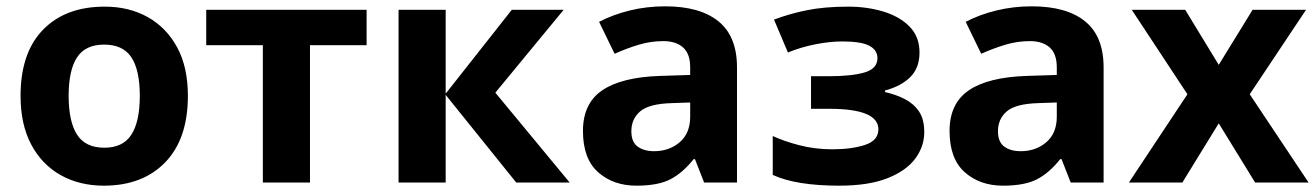

<svg xmlns="http://www.w3.org/2000/svg" viewBox="-20 -577 4162 607"><path d="M574 -274Q574 -138 502.5 -64Q431 10 308 10Q232 10 172.5 -23Q113 -56 79 -119.5Q45 -183 45 -274Q45 -410 116 -483Q187 -556 311 -556Q388 -556 447 -523Q506 -490 540 -427.5Q574 -365 574 -274ZM197 -274Q197 -193 223.5 -151.5Q250 -110 310 -110Q369 -110 395.5 -151.5Q422 -193 422 -274Q422 -355 395.5 -395.5Q369 -436 309 -436Q250 -436 223.5 -395.5Q197 -355 197 -274Z M1139 -434H960V0H811V-434H632V-546H1139Z M1598 -546H1762L1546 -284L1781 0H1612L1389 -277V0H1240V-546H1389V-281Z M2083 -557Q2193 -557 2251.5 -509.5Q2310 -462 2310 -364V0H2206L2177 -74H2173Q2138 -30 2099 -10Q2060 10 1992 10Q1919 10 1871 -32.5Q1823 -75 1823 -163Q1823 -250 1884 -291.5Q1945 -333 2067 -337L2162 -340V-364Q2162 -407 2139.5 -427Q2117 -447 2077 -447Q2037 -447 1999 -435.5Q1961 -424 1923 -407L1874 -508Q1918 -531 1971.5 -544Q2025 -557 2083 -557ZM2162 -253 2104 -251Q2032 -249 2004 -225Q1976 -201 1976 -162Q1976 -128 1996 -113.5Q2016 -99 2048 -99Q2096 -99 2129 -127.5Q2162 -156 2162 -208Z M2662 -556Q2721 -556 2772.5 -540.5Q2824 -525 2855.5 -493Q2887 -461 2887 -411Q2887 -362 2857.5 -333Q2828 -304 2778 -291V-286Q2813 -278 2841 -263.5Q2869 -249 2885.5 -224.5Q2902 -200 2902 -159Q2902 -114 2873.5 -75.5Q2845 -37 2785.5 -13.5Q2726 10 2633 10Q2497 10 2423 -24V-147Q2457 -131 2506.5 -118Q2556 -105 2612 -105Q2673 -105 2715 -119Q2757 -133 2757 -168Q2757 -233 2602 -233H2544V-336H2599Q2673 -336 2713.5 -348Q2754 -360 2754 -393Q2754 -419 2728 -432.5Q2702 -446 2643 -446Q2604 -446 2558 -437Q2512 -428 2471 -411L2427 -515Q2474 -533 2530 -544.5Q2586 -556 2662 -556Z M3242 -557Q3352 -557 3410.5 -509.5Q3469 -462 3469 -364V0H3365L3336 -74H3332Q3297 -30 3258 -10Q3219 10 3151 10Q3078 10 3030 -32.5Q2982 -75 2982 -163Q2982 -250 3043 -291.5Q3104 -333 3226 -337L3321 -340V-364Q3321 -407 3298.5 -427Q3276 -447 3236 -447Q3196 -447 3158 -435.5Q3120 -424 3082 -407L3033 -508Q3077 -531 3130.5 -544Q3184 -557 3242 -557ZM3321 -253 3263 -251Q3191 -249 3163 -225Q3135 -201 3135 -162Q3135 -128 3155 -113.5Q3175 -99 3207 -99Q3255 -99 3288 -127.5Q3321 -156 3321 -208Z M3734 -279 3558 -546H3727L3833 -372L3940 -546H4109L3931 -279L4117 0H3948L3833 -187L3718 0H3549Z"/></svg>

Font: Noto IKEA Simplified Chinese
Style: Bold
Weight: 700
Designer: Monotype Design Team
Foundry: Monotype Imaging Inc.
Version: Version 1.100